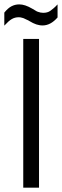

<svg xmlns="http://www.w3.org/2000/svg" viewBox="-20 -871 289 891"><path d="M87.9 -690.4H161.1V0H87.9ZM0 -812.5Q17.6 -834 33.2 -841.8Q49.8 -850.6 69.3 -850.6Q83 -850.6 97.7 -845.7Q112.3 -840.8 128.9 -831.1Q136.7 -827.1 143.1 -822.8Q149.4 -818.4 155.3 -816.4Q168 -811.5 180.7 -811.5Q200.2 -811.5 212.9 -820.3Q219.7 -825.2 228.5 -832.5Q237.3 -839.8 247.1 -850.6V-790Q214.8 -752.9 177.7 -752.9Q168.9 -752.9 162.1 -754.4Q155.3 -755.9 148.4 -757.8Q133.8 -762.7 116.2 -773.4Q115.2 -774.4 111.3 -776.4Q107.4 -778.3 102.5 -780.3Q97.7 -782.2 93.3 -784.7Q88.9 -787.1 84 -788.1Q75.2 -791 67.4 -791Q48.8 -791 34.2 -782.2Q20.5 -774.4 0 -752Z"/></svg>

Font: Dinish
Style: Regular
Weight: 400
Designer: Bert Driehuis
Foundry: Playbeing
Version: Version 3.006; git-39231f3c-release